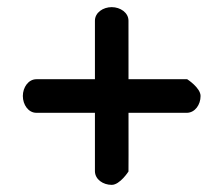

<svg xmlns="http://www.w3.org/2000/svg" viewBox="-20 -578 626 538"><path d="M504.1 -261.9C526.5 -262.5 542 -284.6 542 -309C542 -332.1 504.5 -356 504.5 -356C501.4 -356.3 433.3 -356.1 340.1 -356.1C340.1 -443.1 340 -520 340 -520C340.1 -542.5 317.2 -558 293 -558C268.8 -558 246 -542.7 246 -520V-356.1C158.9 -356 82 -356 82 -356C59.5 -356 44 -333.2 44 -309C44 -284.8 59.3 -261.9 82 -261.9H246V-97.8C246.6 -75.3 268.6 -60 293 -60C316.1 -60 340 -97.5 340 -97.5C340.3 -100.5 340.2 -168.7 340.1 -261.9Z"/></svg>

Font: Hi.
Style: Black
Weight: 400
Designer: Mew Too, Robert Jablonski
Foundry: Cannot Into Space Fonts
Version: Version 1.996